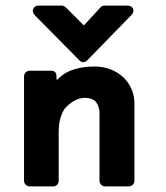

<svg xmlns="http://www.w3.org/2000/svg" viewBox="-20 -667 593 687"><path d="M461 -20Q461 -12 455 -6Q449 0 441 0H356Q348 0 342 -6Q336 -12 336 -20V-267Q334 -290 322.5 -303Q311 -316 286 -317Q248 -317 216 -283V-284Q190 -252 190 -194V-20Q190 -12 184.5 -6Q179 0 171 0H87Q78 0 72 -6Q66 -12 66 -20V-394Q66 -402 72 -408Q78 -414 87 -414H162Q182 -414 182 -395Q182 -385 183 -381V-380Q207 -406 241 -417.5Q275 -429 319 -429Q349 -429 375 -419Q401 -409 420 -391.5Q439 -374 450 -349.5Q461 -325 461 -297ZM435 -647Q451 -647 456 -635.5Q461 -624 450 -613L293 -452Q278 -437 263 -452L104 -613Q94 -624 99 -635.5Q104 -647 119 -647H202Q204 -647 208.5 -645Q213 -643 215 -641L280 -576L340 -641Q346 -647 354 -647Z"/></svg>

Font: Stadtwerke
Style: Bold
Weight: 700
Designer: Santiago Orozco
Foundry: Typemade
Version: Version 1.003